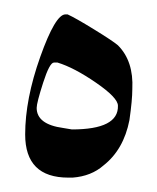

<svg xmlns="http://www.w3.org/2000/svg" viewBox="-20 -241 219 267"><path d="M75 6Q15 6 15 -54Q15 -103 36 -162Q57 -221 71 -221H74Q85 -216 111 -200Q137 -184 144 -178Q166 -156 164 -117Q164 -102 160 -74Q152 -33 124 -11Q107 4 81 6ZM68 -63 80 -61Q145 -61 144 -94Q144 -105 113.5 -126Q83 -147 60 -154H55Q49 -154 40 -126Q31 -98 31 -91Q31 -68 68 -63Z"/></svg>

Font: AMoshref-Naskh
Style: Naskh
Weight: 500
Version: Version 0.001